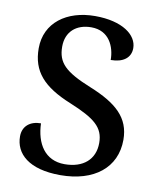

<svg xmlns="http://www.w3.org/2000/svg" viewBox="-83 -790 721 866"><g transform="rotate(10 278.0 -357.0)"><path d="M252 10C406 10 505 -68 505 -196C505 -298 440 -354 317 -404C196 -453 160 -489 160 -563C160 -630 205 -671 275 -671C357 -671 386 -601 386 -541C443 -541 477 -567 477 -611C477 -671 409 -724 283 -724C153 -724 57 -654 57 -537C57 -431 113 -369 241 -317C357 -269 400 -235 400 -163C400 -88 348 -42 262 -42C172 -42 129 -113 126 -205C77 -205 43 -178 43 -131C43 -52 107 10 252 10Z"/></g></svg>

Font: Noto Serif Thai Medium
Style: Regular
Weight: 500
Designer: Monotype Design Team
Foundry: Monotype Imaging Inc.
Version: Version 1.901;PS 001.901;hotconv 1.0.88;makeotf.lib2.5.64775